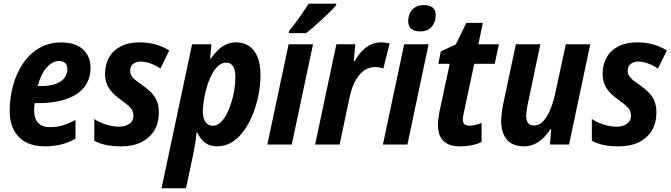

<svg xmlns="http://www.w3.org/2000/svg" viewBox="-20 -786 3648 1044"><path d="M221.2 9.8Q164.1 9.8 121.8 -12.2Q79.6 -34.2 56.2 -77.4Q32.7 -120.6 32.7 -183.1Q32.7 -253.4 50.8 -320.1Q68.8 -386.7 104.2 -439.7Q139.6 -492.7 192.1 -523.9Q244.6 -555.2 313.5 -555.2Q389.6 -555.2 430.9 -517.6Q472.2 -480 472.2 -417Q472.2 -372.1 453.6 -336.2Q435.1 -300.3 398.4 -275.6Q361.8 -251 308.3 -238Q254.9 -225.1 185.5 -225.1H168.9Q167.5 -215.3 166.5 -206.1Q165.5 -196.8 165.5 -187.5Q165.5 -141.6 187.3 -118.2Q209 -94.7 250 -94.7Q287.6 -94.7 318.4 -103.5Q349.1 -112.3 390.6 -133.8V-31.7Q351.6 -9.8 310.8 0Q270 9.8 221.2 9.8ZM185.5 -317.9H198.2Q252 -317.9 284.4 -330.3Q316.9 -342.8 331.5 -363.8Q346.2 -384.8 346.2 -410.2Q346.2 -431.6 334.5 -443.1Q322.8 -454.6 300.8 -454.6Q276.9 -454.6 254.2 -437.7Q231.4 -420.9 213.6 -390.4Q195.8 -359.9 185.5 -317.9Z M638.7 9.8Q590.3 9.8 555.7 2.2Q521 -5.4 492.7 -20.5V-138.7Q522.9 -119.1 558.3 -108.2Q593.8 -97.2 627.4 -97.2Q648.9 -97.2 666.7 -104Q684.6 -110.8 695.1 -124.3Q705.6 -137.7 705.6 -157.7Q705.6 -171.4 700.4 -183.1Q695.3 -194.8 680.7 -209Q666 -223.1 638.2 -242.7Q608.4 -263.7 589.1 -284.9Q569.8 -306.2 560.5 -330.3Q551.3 -354.5 551.3 -384.3Q551.3 -436 573.5 -474.6Q595.7 -513.2 637.7 -534.4Q679.7 -555.7 739.7 -555.7Q784.7 -555.7 825.4 -544.4Q866.2 -533.2 900.4 -511.7L852.1 -413.1Q827.1 -430.7 798.3 -440.9Q769.5 -451.2 744.1 -451.2Q720.2 -451.2 703.9 -438.5Q687.5 -425.8 687.5 -401.9Q687.5 -389.2 692.6 -378.2Q697.8 -367.2 711.2 -355Q724.6 -342.8 749.5 -326.2Q778.3 -306.2 799.6 -285.4Q820.8 -264.6 832.3 -238.3Q843.8 -211.9 843.8 -174.8Q843.8 -118.2 819.1 -76.9Q794.4 -35.6 748.5 -12.9Q702.6 9.8 638.7 9.8Z M858.4 237.8 1024.4 -545.4H1129.4L1122.6 -467.3H1126.5Q1144.5 -493.7 1165.3 -513.7Q1186 -533.7 1210.9 -544.7Q1235.8 -555.7 1265.1 -555.7Q1301.8 -555.7 1331.5 -537.4Q1361.3 -519 1378.9 -479.5Q1396.5 -439.9 1396.5 -376.5Q1396.5 -326.7 1386.2 -272.9Q1376 -219.2 1356.4 -168.9Q1336.9 -118.7 1308.3 -78.1Q1279.8 -37.6 1242.7 -13.9Q1205.6 9.8 1160.6 9.8Q1132.8 9.8 1112.3 0.2Q1091.8 -9.3 1077.4 -26.4Q1063 -43.5 1052.2 -65.9H1048.8Q1045.9 -32.7 1041.3 -3.9Q1036.6 24.9 1030.8 52.2L991.2 237.8ZM1137.7 -102.1Q1159.2 -102.1 1177.7 -118.9Q1196.3 -135.7 1211.4 -164.1Q1226.6 -192.4 1237.5 -227.1Q1248.5 -261.7 1254.2 -297.9Q1259.8 -334 1259.8 -366.2Q1259.8 -406.2 1247.3 -425.8Q1234.9 -445.3 1210.4 -445.3Q1189 -445.3 1171.1 -431.4Q1153.3 -417.5 1139.2 -394.5Q1125 -371.6 1114.5 -343Q1104 -314.5 1096.9 -284.2Q1089.8 -253.9 1086.4 -226.6Q1083 -199.2 1083 -178.7Q1083 -142.6 1097.4 -122.3Q1111.8 -102.1 1137.7 -102.1Z M1433.6 0 1549.3 -545.4H1682.1L1566.4 0ZM1550.3 -606 1551.3 -617.2Q1569.8 -639.2 1588.9 -664.8Q1607.9 -690.4 1625.7 -716.6Q1643.6 -742.7 1658.7 -766.1H1808.6L1808.1 -757.8Q1797.4 -744.6 1776.6 -723.9Q1755.9 -703.1 1731.2 -680.4Q1706.5 -657.7 1683.3 -637.9Q1660.2 -618.2 1644.5 -606Z M1693.4 0 1809.1 -545.4H1912.1L1903.3 -453.1H1908.2Q1927.7 -486.8 1949.5 -509.5Q1971.2 -532.2 1997.3 -543.9Q2023.4 -555.7 2054.7 -555.7Q2065.4 -555.7 2076.9 -554.2Q2088.4 -552.7 2098.6 -549.3L2064.5 -413.6Q2055.7 -417 2043.9 -419.2Q2032.2 -421.4 2018.6 -421.4Q1993.2 -421.4 1971.4 -409.7Q1949.7 -397.9 1932.4 -376.7Q1915 -355.5 1902.3 -326.2Q1889.6 -296.9 1881.8 -261.7L1826.7 0Z M2062 0 2177.7 -545.4H2310.5L2195.3 0ZM2265.1 -615.2Q2235.4 -615.2 2217.5 -628.4Q2199.7 -641.6 2199.7 -670.4Q2199.7 -695.3 2209.2 -715.1Q2218.8 -734.9 2237.8 -746.6Q2256.8 -758.3 2284.2 -758.3Q2312.5 -758.3 2330.8 -746.1Q2349.1 -733.9 2349.1 -704.1Q2349.1 -666 2327.4 -640.6Q2305.7 -615.2 2265.1 -615.2Z M2481 9.8Q2421.9 9.8 2391.6 -19.3Q2361.3 -48.3 2361.3 -108.4Q2361.3 -122.6 2363.3 -139.2Q2365.2 -155.8 2369.1 -176.3L2425.3 -439H2363.3L2377 -506.8L2458.5 -544.4L2515.6 -661.6H2605.5L2581.1 -545.4H2692.9L2669.9 -439H2558.6L2501 -168.5Q2499 -159.2 2497.8 -150.6Q2496.6 -142.1 2496.6 -136.2Q2496.6 -118.2 2505.9 -110.4Q2515.1 -102.5 2532.7 -102.5Q2546.4 -102.5 2563 -106.2Q2579.6 -109.9 2598.6 -117.2V-13.7Q2575.7 -2.4 2544.2 3.7Q2512.7 9.8 2481 9.8Z M2828.6 9.8Q2787.6 9.8 2760.3 -6.8Q2732.9 -23.4 2719 -54.2Q2705.1 -85 2705.1 -127Q2705.1 -145 2708.3 -170.7Q2711.4 -196.3 2716.3 -221.7L2785.2 -545.4H2918L2850.6 -224.1Q2846.2 -204.6 2843.8 -186.8Q2841.3 -168.9 2841.3 -154.8Q2841.3 -129.4 2851.8 -116.5Q2862.3 -103.5 2884.3 -103.5Q2912.6 -103.5 2934.8 -127.9Q2957 -152.3 2973.9 -194.3Q2990.7 -236.3 3001.5 -289.6L3056.6 -545.4H3189.5L3074.2 0H2970.2L2977.1 -83.5H2973.1Q2954.6 -55.7 2932.9 -34.7Q2911.1 -13.7 2885.3 -2Q2859.4 9.8 2828.6 9.8Z M3344.2 9.8Q3295.9 9.8 3261.2 2.2Q3226.6 -5.4 3198.2 -20.5V-138.7Q3228.5 -119.1 3263.9 -108.2Q3299.3 -97.2 3333 -97.2Q3354.5 -97.2 3372.3 -104Q3390.1 -110.8 3400.6 -124.3Q3411.1 -137.7 3411.1 -157.7Q3411.1 -171.4 3406 -183.1Q3400.9 -194.8 3386.2 -209Q3371.6 -223.1 3343.8 -242.7Q3314 -263.7 3294.7 -284.9Q3275.4 -306.2 3266.1 -330.3Q3256.8 -354.5 3256.8 -384.3Q3256.8 -436 3279.1 -474.6Q3301.3 -513.2 3343.3 -534.4Q3385.3 -555.7 3445.3 -555.7Q3490.2 -555.7 3531 -544.4Q3571.8 -533.2 3606 -511.7L3557.6 -413.1Q3532.7 -430.7 3503.9 -440.9Q3475.1 -451.2 3449.7 -451.2Q3425.8 -451.2 3409.4 -438.5Q3393.1 -425.8 3393.1 -401.9Q3393.1 -389.2 3398.2 -378.2Q3403.3 -367.2 3416.7 -355Q3430.2 -342.8 3455.1 -326.2Q3483.9 -306.2 3505.1 -285.4Q3526.4 -264.6 3537.8 -238.3Q3549.3 -211.9 3549.3 -174.8Q3549.3 -118.2 3524.7 -76.9Q3500 -35.6 3454.1 -12.9Q3408.2 9.8 3344.2 9.8Z"/></svg>

Font: Open Sans SemiCondensed
Style: Bold Italic
Weight: 700
Width: 4
Italic angle: -12°
Designer: Monotype Design Team
Foundry: Monotype Imaging Inc.
Version: Version 3.003